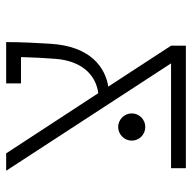

<svg xmlns="http://www.w3.org/2000/svg" viewBox="-20 -606 626 626"><g transform="rotate(-90 293.0 -293.0)"><path d="M57.6 0H457V-48.3L323.7 -252.9C383.8 -262.7 455.6 -308.1 463.4 -442.9C465.8 -483.9 468.8 -534.2 468.8 -585.9H334V-537.6H419.9C418.9 -499.5 417 -460.4 414.1 -424.3C407.7 -343.8 365.7 -293.9 302.2 -285.6L106 -585.9H49.3L399.4 -48.3H57.6ZM191.9 -132.3C216.3 -132.3 236.3 -151.9 236.3 -176.3C236.3 -200.7 216.3 -220.7 191.9 -220.7C167.5 -220.7 147.5 -200.7 147.5 -176.3C147.5 -151.9 167.5 -132.3 191.9 -132.3Z"/></g></svg>

Font: Cascadia Mono PL ExtraLight
Style: Regular
Weight: 200
Monospace: yes
Designer: Aaron Bell
Foundry: Saja Typeworks
Version: Version 2404.023